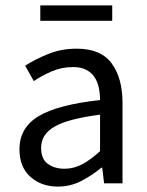

<svg xmlns="http://www.w3.org/2000/svg" viewBox="-20 -678 544 710"><path d="M194 12Q133 12 92.5 -24Q52 -60 52 -126Q52 -206 123 -248.5Q194 -291 350 -308Q350 -331 345.5 -353Q341 -375 330 -392Q319 -409 299.5 -419.5Q280 -430 250 -430Q208 -430 171 -414Q134 -398 105 -378L73 -435Q107 -457 156 -477.5Q205 -498 264 -498Q353 -498 393 -443.5Q433 -389 433 -298V0H365L358 -58H355Q320 -29 280 -8.5Q240 12 194 12ZM218 -54Q253 -54 284 -70.5Q315 -87 350 -119V-254Q289 -246 247.5 -235Q206 -224 180.5 -209Q155 -194 143.5 -174.5Q132 -155 132 -132Q132 -90 157 -72Q182 -54 218 -54ZM129 -601V-658H395V-601Z"/></svg>

Font: SourceSansPro
Style: Book
Weight: 400
Designer: Paul D. Hunt
Foundry: Adobe Systems Incorporated
Version: Version 2.021;PS 2.000;hotconv 1.0.86;makeotf.lib2.5.63406